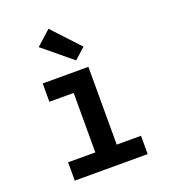

<svg xmlns="http://www.w3.org/2000/svg" viewBox="-142 -891 884 995"><g transform="rotate(-20 300.0 -393.0)"><path d="M99 0V-101H249V-429H115V-530H367V-101H501V0ZM319 -583 160 -714 240 -786 379 -637Z"/></g></svg>

Font: Iosevka Curly Slab Extended
Style: Bold
Weight: 700
Width: 7
Monospace: yes
Designer: Belleve Invis
Foundry: Belleve Invis
Version: Version 11.1.0; ttfautohint (v1.8.3)